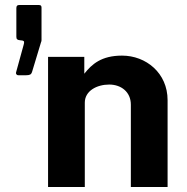

<svg xmlns="http://www.w3.org/2000/svg" viewBox="-20 -743 744 763"><path d="M53 -444H84C98 -444 104 -447 107 -456L143 -575C144 -577 145 -580 145 -583V-713C145 -720 142 -723 135 -723H56C49 -723 45 -720 45 -711V-597C45 -587 49 -584 60 -583L69 -582C77 -580 77 -576 74 -565L44 -456C42 -451 45 -444 53 -444ZM171 0H317V-335C317 -382 365 -407 414 -407C461 -407 500 -378 500 -327V0H646V-345C646 -453 560 -522 465 -522C383 -522 345 -488 315 -450V-517H171Z"/></svg>

Font: United Sans
Style: Bold
Weight: 700
Designer: Pablo Impallari, Rodrigo Fuenzalida (Modified by Dan O. Williams)
Version: Version 1.000;PS 001.000;hotconv 1.0.88;makeotf.lib2.5.64775